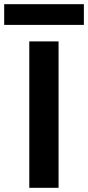

<svg xmlns="http://www.w3.org/2000/svg" viewBox="-74 -898 421 918"><path d="M66 0V-700H206V0ZM-54 -779V-878H327V-779Z"/></svg>

Font: DM Sans 24pt ExtraBold
Style: Regular
Weight: 800
Designer: Colophon Foundry, Jonny Pinhorn
Foundry: Colophon Foundry
Version: Version 4.004;gftools[0.9.30]